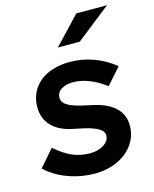

<svg xmlns="http://www.w3.org/2000/svg" viewBox="-123 -806 714 893"><g transform="rotate(-15 234.0 -360.0)"><path d="M-11 -76Q6 -96 24 -116.5Q42 -137 59 -157Q102 -120 140.5 -103Q179 -86 226 -86Q265 -86 292 -103.5Q319 -121 319 -147Q319 -163 306.5 -173.5Q294 -184 273.5 -192Q253 -200 226 -206Q199 -212 169 -218Q108 -232 75.5 -267.5Q43 -303 43 -357Q43 -394 57.5 -424.5Q72 -455 98 -476.5Q124 -498 161 -509.5Q198 -521 242 -521Q301 -521 356.5 -501Q412 -481 458 -443L389 -365Q352 -394 311.5 -410Q271 -426 233 -426Q198 -426 176 -411.5Q154 -397 154 -371Q154 -355 166 -344Q178 -333 199 -324.5Q220 -316 247.5 -310Q275 -304 306 -297Q370 -281 403.5 -247.5Q437 -214 437 -163Q437 -125 420.5 -93Q404 -61 375.5 -38Q347 -15 308 -2Q269 11 225 11Q158 11 95.5 -11.5Q33 -34 -11 -76ZM331 -731H479Q437 -698 396 -665.5Q355 -633 313 -600H207Q239 -633 269.5 -665.5Q300 -698 331 -731Z"/></g></svg>

Font: Rosa Sans SemiBold
Style: Italic
Weight: 600
Italic angle: -12°
Designer: Pentagram / MCKL
Foundry: Pentagram / MCKL
Version: Version 1.005;September 16, 2019;FontCreator 11.5.0.2425 64-